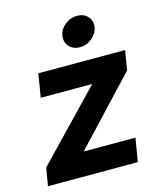

<svg xmlns="http://www.w3.org/2000/svg" viewBox="-113 -846 791 931"><g transform="rotate(-15 282.0 -381.0)"><path d="M11.7 0 26.9 -89.8 344.2 -419.9 344.7 -423.3H88.9L108.4 -541H543.9L527.8 -442.9L225.6 -121.1L224.6 -117.7H482.4L462.9 0ZM336.4 -610.8Q302.7 -610.8 283 -633.1Q263.2 -655.3 268.1 -686.5Q273.4 -718.3 300.8 -740Q328.1 -761.7 361.3 -761.7Q395 -761.7 415 -740Q435.1 -718.3 429.7 -686.5Q424.3 -655.3 397.2 -633.1Q370.1 -610.8 336.4 -610.8Z"/></g></svg>

Font: Inter 17pt
Style: Bold Italic
Weight: 700
Italic angle: -9.3988°
Version: Version 4.001;git-66647c0bb